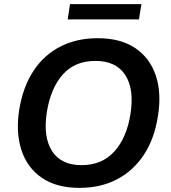

<svg xmlns="http://www.w3.org/2000/svg" viewBox="-20 -900 827 930"><path d="M73 -368Q91 -479 142 -556.5Q193 -634 272.5 -674.5Q352 -715 453 -715Q565 -715 636 -666.5Q707 -618 735 -533Q763 -448 745 -338Q728 -227 676.5 -149.5Q625 -72 546 -31Q467 10 365 10Q254 10 183 -38.5Q112 -87 84 -172.5Q56 -258 73 -368ZM207 -358Q188 -237 232 -168.5Q276 -100 375 -100Q474 -100 534 -166.5Q594 -233 612 -348Q631 -469 586.5 -537Q542 -605 442 -605Q343 -605 284.5 -539.5Q226 -474 207 -358ZM308 -806 319 -880H665L653 -806Z"/></svg>

Font: Mulish
Style: Bold Italic
Weight: 700
Italic angle: -9°
Designer: Vernon Adams
Foundry: Vernon Adams
Version: Version 3.603; ttfautohint (v1.8.3)